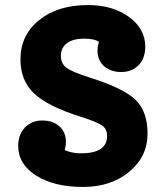

<svg xmlns="http://www.w3.org/2000/svg" viewBox="-20 -730 657 760"><path d="M335 -423Q469 -381 516.5 -335Q564 -289 564 -201Q564 -110 491.5 -50Q419 10 309 10Q194 10 123 -35Q52 -80 52 -153Q52 -197 78.5 -225Q105 -253 147 -253Q190 -253 215.5 -229.5Q241 -206 241 -168Q241 -153 236 -136Q265 -123 300 -123Q404 -123 404 -192Q404 -219 384.5 -233Q365 -247 302 -267Q171 -308 116 -359Q61 -410 61 -495Q61 -591 135 -650.5Q209 -710 328 -710Q426 -710 490.5 -663Q555 -616 555 -545Q555 -500 529 -472.5Q503 -445 460 -445Q418 -445 392 -468Q366 -491 366 -530Q366 -549 372 -564Q355 -577 313 -577Q269 -577 245 -559Q221 -541 221 -509Q221 -478 243.5 -461.5Q266 -445 335 -423Z"/></svg>

Font: Solway ExtraBold
Style: Regular
Weight: 800
Designer: Mariya V. Pigoulevskaya
Foundry: The Northern Block Ltd.
Version: Version 1.000;hotconv 1.0.109;makeotfexe 2.5.65596